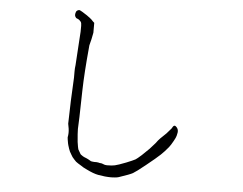

<svg xmlns="http://www.w3.org/2000/svg" viewBox="-52 -787 1104 873"><g transform="rotate(5 500.0 -350.5)"><path d="M520 18Q514 20 503 21Q494 22 486 22Q458 22 426 16Q404 12 372 -4Q351 -14 350 -16Q341 -22 330.5 -28Q320 -34 312 -44Q302 -54 296 -66Q288 -78 284 -91Q278 -109 277 -115Q273 -137 273 -142Q277 -162 274 -182Q272 -190 270 -204Q270 -207 273 -310Q275 -364 278 -415Q278 -431 278 -444.5Q278 -458 280 -472Q283 -528 287 -583Q291 -632 290 -652Q290 -666 286 -671Q279 -679 276.5 -680Q274 -681 273 -682Q272 -683 268 -684L266 -685L264 -686Q262 -688 260 -692Q258 -696 258 -700Q258 -708 262 -716Q268 -723 276 -723Q278 -723 290 -716Q300 -710 312 -702Q330 -689 334 -685Q342 -676 346 -673Q347 -672 348 -671Q348 -669 348 -667V-657Q348 -632 348 -626Q345 -609 342 -596Q339 -585 337 -576Q334 -567 334 -558Q323 -442 321 -360Q318 -205 316 -184Q316 -177 317 -160Q318 -143 320 -125Q324 -98 326 -92Q329 -86 338 -71Q338 -70 350 -62Q354 -60 358 -58Q364 -56 366 -55Q366 -54 368 -54Q370 -53 372 -52Q372 -52 376 -50Q380 -48 383 -46Q386 -44 388 -43Q394 -42 397 -41.5Q400 -41 404 -41Q408 -41 414 -41Q418 -41 422 -40Q428 -38 433 -38Q438 -38 444 -35Q452 -31 462 -31Q486 -31 498 -34Q512 -37 548 -51Q578 -63 589 -69Q596 -73 616 -91Q629 -103 649 -123Q657 -131 674 -151Q683 -164 693 -174Q703 -184 719 -199Q729 -210 740 -223Q747 -235 748 -235Q753 -239 758 -235Q767 -228 769 -218Q771 -209 766 -192Q764 -184 755 -168Q744 -148 736 -138Q719 -117 702 -101Q683 -83 638 -47Q597 -14 583 -6Q571 1 520 18Z"/></g></svg>

Font: ToneOZ-Pinyin-Tsuipita-TC
Style: Regular
Weight: 400
Designer: ÂÆ£ÂøóÂáåJeffrey Xuan(jeffreyx@gmail.com, ToneOZ.com) ÈòøÂù§(cjkFonts)
Foundry: ToneOZ
Version: Version 0.24071